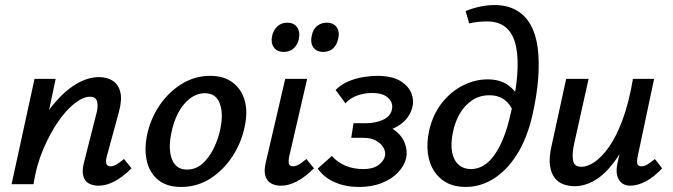

<svg xmlns="http://www.w3.org/2000/svg" viewBox="-20 -731 2671 762"><path d="M371 6Q349 6 332.5 -3Q316 -12 310.5 -32.5Q305 -53 313 -85L364 -286Q370 -312 365 -329.5Q360 -347 336 -347Q310 -347 276 -320.5Q242 -294 209.5 -246.5Q177 -199 150.5 -136Q124 -73 113 0H50Q74 -103 110 -182Q146 -261 190.5 -315Q235 -369 281.5 -397Q328 -425 373 -425Q405 -425 427.5 -410.5Q450 -396 457.5 -365.5Q465 -335 452 -287L404 -111Q399 -93 402 -82Q405 -71 419 -71Q430 -71 442 -78Q454 -85 472 -100L502 -63Q468 -29 435 -11.5Q402 6 371 6ZM26 0 117 -418H201L112 0Z M699 11Q643 11 609 -16Q575 -43 563.5 -89Q552 -135 563 -192Q576 -257 612 -311Q648 -365 700.5 -397.5Q753 -430 814 -430Q868 -430 903 -404Q938 -378 951 -333Q964 -288 951 -228Q938 -164 902 -109.5Q866 -55 814 -22Q762 11 699 11ZM722 -58Q757 -58 783.5 -81.5Q810 -105 828.5 -143Q847 -181 855 -222Q867 -281 852 -321Q837 -361 793 -361Q762 -361 734.5 -340.5Q707 -320 687.5 -283.5Q668 -247 659 -198Q647 -135 663.5 -96.5Q680 -58 722 -58Z M1095 6Q1072 6 1055.5 -3.5Q1039 -13 1033 -33.5Q1027 -54 1035 -87L1112 -418H1199L1128 -111Q1124 -93 1126.5 -82Q1129 -71 1143 -71Q1154 -71 1166 -78Q1178 -85 1196 -100L1226 -63Q1192 -29 1159 -11.5Q1126 6 1095 6ZM1106 -525Q1079 -525 1066.5 -543.5Q1054 -562 1060 -588Q1064 -610 1080 -625.5Q1096 -641 1120 -641Q1146 -641 1159 -623Q1172 -605 1166 -576Q1161 -553 1145.5 -539Q1130 -525 1106 -525ZM1263 -525Q1236 -525 1223.5 -543Q1211 -561 1217 -588Q1222 -615 1238.5 -628Q1255 -641 1276 -641Q1304 -641 1316.5 -622.5Q1329 -604 1322 -576Q1317 -553 1302 -539Q1287 -525 1263 -525Z M1404 11Q1352 11 1309 -7.5Q1266 -26 1241 -62L1297 -112Q1319 -87 1350.5 -73.5Q1382 -60 1422 -60Q1460 -60 1481.5 -75.5Q1503 -91 1508 -112Q1511 -129 1501.5 -145.5Q1492 -162 1472 -173Q1452 -184 1422 -184H1374L1383 -242H1431Q1472 -242 1502 -256.5Q1532 -271 1536 -300Q1540 -325 1519.5 -343.5Q1499 -362 1456 -362Q1426 -362 1398 -352Q1370 -342 1351 -321L1312 -374Q1334 -396 1362.5 -408Q1391 -420 1421.5 -425Q1452 -430 1476 -430Q1536 -430 1569 -409.5Q1602 -389 1613 -360Q1624 -331 1616 -303Q1608 -273 1585 -250.5Q1562 -228 1527.5 -215.5Q1493 -203 1453 -203L1457 -238Q1512 -238 1543.5 -216Q1575 -194 1586.5 -163Q1598 -132 1592 -104Q1585 -74 1560.5 -47.5Q1536 -21 1496 -5Q1456 11 1404 11Z M1828 11Q1785 11 1753.5 -5.5Q1722 -22 1702.5 -52.5Q1683 -83 1678 -123.5Q1673 -164 1683 -212Q1698 -278 1734.5 -323.5Q1771 -369 1818.5 -392.5Q1866 -416 1915 -416Q1963 -416 1994.5 -394.5Q2026 -373 2041 -338L2012 -299Q1998 -326 1975.5 -339.5Q1953 -353 1923 -353Q1883 -353 1853 -332.5Q1823 -312 1804 -278.5Q1785 -245 1777 -204Q1768 -158 1774.5 -126Q1781 -94 1800.5 -77Q1820 -60 1849 -60Q1903 -60 1943 -117Q1983 -174 2006 -277Q2027 -362 2032.5 -430Q2038 -498 2028 -546.5Q2018 -595 1989.5 -620.5Q1961 -646 1912 -646Q1894 -646 1876 -644Q1858 -642 1842 -638L1828 -687Q1857 -699 1886.5 -705Q1916 -711 1942 -711Q1992 -711 2028 -691Q2064 -671 2085.5 -633Q2107 -595 2114 -541.5Q2121 -488 2116 -420.5Q2111 -353 2093 -274Q2072 -182 2032 -118.5Q1992 -55 1939.5 -22Q1887 11 1828 11Z M2260 8Q2239 8 2218 1Q2197 -6 2182.5 -23.5Q2168 -41 2163 -72.5Q2158 -104 2169 -152L2227 -418H2316L2259 -162Q2250 -122 2254 -95.5Q2258 -69 2288 -69Q2311 -69 2339.5 -88Q2368 -107 2397 -148Q2426 -189 2451 -256Q2476 -323 2492 -418H2543Q2520 -303 2488 -221.5Q2456 -140 2418.5 -89.5Q2381 -39 2341 -15.5Q2301 8 2260 8ZM2481 6Q2462 6 2448.5 -4Q2435 -14 2429.5 -34Q2424 -54 2431 -85L2503 -418H2576L2511 -111Q2507 -92 2509.5 -81.5Q2512 -71 2526 -71Q2537 -71 2549 -78Q2561 -85 2579 -100L2608 -63Q2575 -28 2542.5 -11Q2510 6 2481 6Z"/></svg>

Font: Ysabeau Office SemiBold
Style: Italic
Weight: 600
Italic angle: -12°
Designer: Christian Thalmann (Catharsis Fonts)
Version: Version 2.001;gftools[0.9.30]; featfreeze: tnum,lnum,ss02